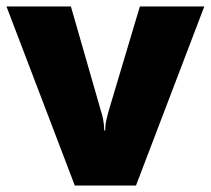

<svg xmlns="http://www.w3.org/2000/svg" viewBox="-20 -573 651 593"><path d="M211 0 0 -553H199L293 -226Q295 -222 298.5 -204Q302 -186 302 -170H305Q305 -187 308.5 -202Q312 -217 314 -225L412 -553H611L400 0Z"/></svg>

Font: Noto Sans Arabic Blk
Style: Regular
Weight: 900
Designer: Monotype Design Team, Nadine Chahine, Nizar Qandah and Khaled Hosny
Foundry: Monotype Imaging Inc.
Version: Version 2.012; ttfautohint (v1.8.4.7-5d5b)